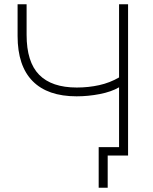

<svg xmlns="http://www.w3.org/2000/svg" viewBox="-20 -725 714 895"><path d="M482 150H440V-39H546V0H482ZM535 0V-318Q499 -297 445 -286.5Q391 -276 337 -276Q202 -276 132 -347Q62 -418 62 -557V-705H104V-563Q104 -436 162.5 -376.5Q221 -317 338 -317Q392 -317 442 -328Q492 -339 535 -364V-705H577V0Z"/></svg>

Font: Mulish ExtraLight
Style: Regular
Weight: 200
Designer: Vernon Adams
Foundry: Vernon Adams
Version: Version 3.603